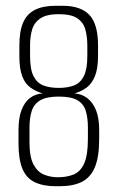

<svg xmlns="http://www.w3.org/2000/svg" viewBox="-20 -642 406 664"><path d="M172 2Q129 2 100 -12Q71 -26 57.5 -58.5Q44 -91 44 -146V-192Q44 -234 54.5 -261.5Q65 -289 83.5 -303Q102 -317 127 -319Q104 -326 85.5 -339Q67 -352 57 -378Q47 -404 47 -447V-485Q47 -534 60 -564Q73 -594 101 -608Q129 -622 172 -622H197Q259 -622 289 -590.5Q319 -559 319 -485V-448Q319 -405 308.5 -379Q298 -353 280 -339.5Q262 -326 238 -319Q263 -317 282 -302.5Q301 -288 312 -261Q323 -234 323 -192V-162Q323 -99 308 -63.5Q293 -28 263 -13Q233 2 186 2ZM180 -29Q211 -29 234.5 -38.5Q258 -48 271 -76.5Q284 -105 284 -162V-200Q284 -235 276.5 -259Q269 -283 247.5 -295.5Q226 -308 183 -308Q142 -308 120 -295.5Q98 -283 90 -259Q82 -235 82 -200V-150Q82 -99 96 -73Q110 -47 132.5 -38Q155 -29 180 -29ZM183 -338Q214 -338 236 -346.5Q258 -355 270 -379Q282 -403 282 -447V-483Q282 -516 275 -540.5Q268 -565 247 -579Q226 -593 183 -593Q142 -593 120.5 -579Q99 -565 91.5 -541Q84 -517 84 -486V-447Q84 -402 96 -378.5Q108 -355 130 -346.5Q152 -338 183 -338Z"/></svg>

Font: Smooch Sans Thin Light
Style: Regular
Weight: 300
Version: Version 1.010